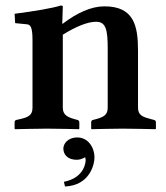

<svg xmlns="http://www.w3.org/2000/svg" viewBox="-20 -467 603 697"><path d="M208 -381H206L208 -444C208 -446 203 -447 201 -447C169 -437 103 -426 33 -417L35 -383L76 -379C90 -378 98 -371 98 -321V-76C98 -48 82 -41 50 -34L41 -32C36 -31 33 -29 33 -23V0L35 2C35 2 116 0 151 0C190 0 266 2 266 2L268 0V-23C268 -29 264 -31 260 -32L256 -33C226 -41 208 -49 208 -76V-341C258 -372 299 -388 329 -388C365 -388 371 -358 371 -290V-76C371 -48 354 -41 323 -33L319 -32C314 -31 311 -29 311 -23V0L313 2C313 2 389 0 425 0C464 0 544 2 544 2L546 0V-23C546 -29 542 -31 538 -32L530 -34C499 -42 481 -48 481 -76V-283C481 -374 466 -444 359 -444C311 -444 259 -420 208 -381ZM261 32C225 32 210 56 210 72C210 88 219 113 260 113C268 113 278 110 289 104C290 107 291 110 291 114C291 120 288 178 212 193L216 210C306 206 323 130 323 104C323 69 300 32 261 32Z"/></svg>

Font: Libertinus Serif Semibold
Style: Regular
Weight: 600
Designer: Philipp H. Poll, Khaled Hosny
Foundry: Caleb Maclennan
Version: Version 7.050;RELEASE